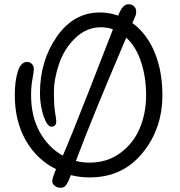

<svg xmlns="http://www.w3.org/2000/svg" viewBox="-20 -824 851 908"><path d="M339 -63Q367 -55 405 -55Q487 -55 549 -100.5Q611 -146 641 -217.5Q671 -289 671 -374Q671 -459 647 -531.5Q623 -604 577 -646Q414 -264 339 -63ZM315 4Q313 8 309 19Q305 30 302 35.5Q299 41 294 49Q285 64 267.5 64Q250 64 238.5 54.5Q227 45 227 32Q227 19 245 -24Q154 -69 102 -160Q50 -251 50 -374Q50 -440 64 -485.5Q78 -531 108 -531Q122 -531 131 -521.5Q140 -512 140 -497.5Q140 -483 133.5 -450Q127 -417 127 -374Q127 -273 168 -199.5Q209 -126 277 -88Q306 -153 396 -382L514 -685Q490 -695 457 -695Q389 -695 336.5 -644.5Q284 -594 259.5 -522.5Q235 -451 235 -387.5Q235 -324 240.5 -292Q246 -260 246 -250Q246 -225 223 -225Q203 -225 186 -275.5Q169 -326 169 -384Q169 -536 248.5 -650.5Q328 -765 452 -765Q497 -765 539 -750Q559 -804 587 -804Q604 -804 614 -794Q624 -784 624 -771.5Q624 -759 621.5 -751.5Q619 -744 613.5 -732Q608 -720 606 -715Q674 -666 711 -577Q748 -488 748 -374Q748 -215 653.5 -100Q559 15 405 15Q356 15 315 4Z"/></svg>

Font: Delius Swash Caps
Style: Regular
Weight: 400
Designer: Natalia Raices
Foundry: Natalia Raices
Version: Version 1.002